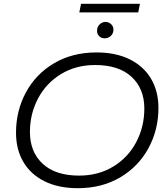

<svg xmlns="http://www.w3.org/2000/svg" viewBox="-20 -981 879 1007"><path d="M64 -285Q64 -400 116 -496.5Q168 -593 264 -649.5Q360 -706 486 -706Q588 -706 661 -669.5Q734 -633 772.5 -567.5Q811 -502 811 -415Q811 -300 758.5 -203.5Q706 -107 610 -50.5Q514 6 388 6Q286 6 213 -30.5Q140 -67 102 -132.5Q64 -198 64 -285ZM737 -412Q737 -516 670 -578Q603 -640 479 -640Q378 -640 300 -592.5Q222 -545 179.5 -464.5Q137 -384 137 -289Q137 -184 204 -122Q271 -60 395 -60Q496 -60 574 -107.5Q652 -155 694.5 -235.5Q737 -316 737 -412ZM489 -820Q489 -839 502 -852.5Q515 -866 534 -866Q550 -866 562.5 -854.5Q575 -843 575 -825Q575 -806 561.5 -793Q548 -780 529 -780Q512 -780 500.5 -791Q489 -802 489 -820ZM405 -961H714L705 -916H396Z"/></svg>

Font: Montserrat Alternates
Style: Italic
Weight: 400
Italic angle: -11.3°
Designer: Julieta Ulanovsky
Foundry: Julieta Ulanovsky
Version: Version 7.200